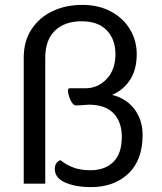

<svg xmlns="http://www.w3.org/2000/svg" viewBox="-20 -751 664 785"><path d="M563 -199Q563 -96 504.5 -41Q446 14 352 14Q290 14 247 -4.5Q204 -23 204 -61Q204 -74 210.5 -83.5Q217 -93 227 -96Q254 -75 283 -65Q312 -55 349 -55Q410 -55 444 -89.5Q478 -124 478 -191Q478 -253 444 -288Q410 -323 343 -323Q335 -323 315 -321L291 -320Q278 -320 268 -342.5Q258 -365 258 -381Q258 -390 265 -390H328Q380 -390 416 -428Q452 -466 452 -530Q452 -590 416.5 -627Q381 -664 314 -664Q244 -664 204.5 -625.5Q165 -587 165 -515V0H77V-515Q77 -583 109 -631.5Q141 -680 195 -705.5Q249 -731 316 -731Q383 -731 433.5 -704Q484 -677 511.5 -631Q539 -585 539 -530Q539 -467 512 -425Q485 -383 438 -363Q496 -349 529.5 -305Q563 -261 563 -199Z"/></svg>

Font: Krub Medium
Style: Regular
Weight: 500
Designer: Ekaluck Peanpanawate
Foundry: Cadson Demak Co.,Ltd.
Version: Version 1.000; ttfautohint (v1.6)